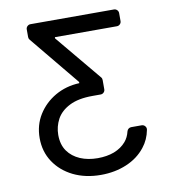

<svg xmlns="http://www.w3.org/2000/svg" viewBox="-82 -617 793 881"><g transform="rotate(-10 314.0 -176.5)"><path d="M189.3 164.1Q133.5 136.4 101.6 88.1Q69.6 39.8 69.6 -22.7Q69.6 -83.5 99.4 -131.4Q129.3 -179.3 179.7 -208.5Q230.5 -237.6 292.6 -240.1V-245.7L103 -475.9Q98 -481.5 98 -489V-524.9Q98 -533.4 104.2 -539.4Q110.4 -545.5 119 -545.5H507.8Q516.3 -545.5 522.4 -539.4Q528.4 -533.4 528.4 -524.9V-487.9Q528.4 -479.4 522.4 -473.4Q516.3 -467.3 507.8 -467.3H218.8V-461.6L396 -248.6Q400.6 -243.6 400.6 -235.4V-192.5Q400.6 -183.9 394.5 -177.9Q388.5 -171.9 380 -171.9H342.3Q275.6 -171.9 234.4 -150.9Q193.5 -130.3 174.7 -96.2Q156.2 -61.4 156.2 -22.7Q156.2 22.7 177.6 52.9Q198.5 82.4 235.4 98.4Q271.3 113.6 316.8 113.6Q359.4 113.6 393.5 100.9Q427.9 87.4 449.2 62.5Q465.6 43.3 471.9 16Q473.7 8.9 479.4 4.4Q485.1 0 492.2 0H540.5Q550.4 0 556.6 7.5Q562.9 14.9 561.1 24.5Q552.6 69.6 525.6 103.3Q491.8 146.3 437.5 169Q383.5 191.8 318.2 191.8Q245.7 191.8 189.3 164.1Z"/></g></svg>

Font: DeltaSans
Style: Regular
Weight: 400
Designer: Rasmus Andersson
Foundry: rsms
Version: Version 3.012